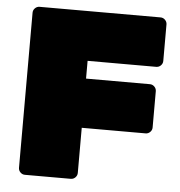

<svg xmlns="http://www.w3.org/2000/svg" viewBox="-51 -748 748 797"><g transform="rotate(5 323.0 -350.0)"><path d="M82 0Q71 0 63 -8Q55 -16 55 -27V-673Q55 -684 63 -692Q71 -700 82 -700H586Q597 -700 605 -692Q613 -684 613 -673V-521Q613 -510 605 -502Q597 -494 586 -494H300V-420H566Q577 -420 585 -412Q593 -404 593 -393V-242Q593 -231 585 -223Q577 -215 566 -215H300V-27Q300 -16 292 -8Q284 0 273 0Z"/></g></svg>

Font: Rubik Light Black
Style: Regular
Weight: 900
Version: Version 2.104